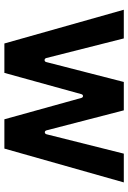

<svg xmlns="http://www.w3.org/2000/svg" viewBox="126 -711 585 877"><g transform="rotate(90 418.5 -272.5)"><path d="M178.6 0H312.9L410.2 -351.9C412.6 -361.5 424.7 -361.5 427.2 -351.9L524.9 0H658.7L813.2 -545.5H681.8L593.4 -192.8C590.9 -182.2 577.8 -181.8 575.3 -192.8L484 -545.5H354.4L263.5 -191.4C261.4 -181.1 247.5 -180.8 245 -191.8L155.5 -545.5H24.5Z"/></g></svg>

Font: RA Gorm Semi Bold
Style: Regular
Weight: 600
Designer: Rasmus Andersson
Foundry: rsms
Version: Version 3.000;hotconv 1.0.109;makeotfexe 2.5.65596